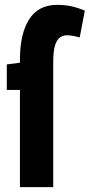

<svg xmlns="http://www.w3.org/2000/svg" viewBox="-20 -770 369 790"><path d="M199 -514V0H62V-400H8V-505L62 -512V-524Q62 -631 100 -690.5Q138 -750 215 -750Q249 -750 276.5 -743.5Q304 -737 329 -726L308 -616Q298 -619 282 -622Q266 -625 256 -625Q240 -625 227 -616Q214 -607 206.5 -583.5Q199 -560 199 -514Z"/></svg>

Font: Georama Condensed
Style: Bold
Weight: 700
Width: 3
Designer: Jean-Baptiste Levee
Foundry: Production Type
Version: Version 1.000